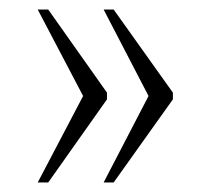

<svg xmlns="http://www.w3.org/2000/svg" viewBox="-20 -471 442 402"><path d="M197 -89H218L342 -263V-277L218 -451H197L291 -270ZM59 -89H81L204 -263V-277L81 -451H59L154 -270Z"/></svg>

Font: Noto Serif Armenian Condensed ExtraLight
Style: Regular
Weight: 200
Width: 3
Designer: Monotype Design Team
Foundry: Monotype Imaging Inc.
Version: Version 2.008